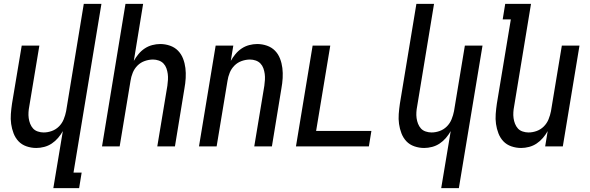

<svg xmlns="http://www.w3.org/2000/svg" viewBox="-20 -755 3040 990"><path d="M255 215 304 -79Q294 -61 279.5 -44Q265 -27 247 -15Q229 -3 208 2.5Q187 8 167 8Q141 8 116.5 -0.5Q92 -9 75.5 -26.5Q59 -44 50 -67.5Q41 -91 37.5 -116Q34 -141 36 -167.5Q38 -194 42 -221L92 -520H183L131 -207Q128 -192 127 -176.5Q126 -161 128 -146Q130 -131 135.5 -117Q141 -103 150.5 -92.5Q160 -82 175 -77Q190 -72 205 -72Q226 -72 247 -79.5Q268 -87 284 -103Q300 -119 308.5 -140Q317 -161 321 -182L412 -735H503L359 135H401L388 215Z M506 0 627 -735H718L670 -441Q680 -459 694 -476Q708 -493 726 -505Q744 -517 765 -522.5Q786 -528 806 -528Q832 -528 856.5 -519.5Q881 -511 898 -493.5Q915 -476 924 -452.5Q933 -429 936 -404Q939 -379 937.5 -352.5Q936 -326 931 -299L882 0H791L843 -313Q845 -328 846 -343.5Q847 -359 845 -374Q843 -389 838 -403Q833 -417 823 -427.5Q813 -438 798.5 -443Q784 -448 769 -448Q748 -448 726.5 -440.5Q705 -433 689 -417Q673 -401 664.5 -380Q656 -359 653 -338L597 0Z M1006 0 1092 -520H1183L1170 -441Q1180 -459 1194 -476Q1208 -493 1226 -505Q1244 -517 1265 -522.5Q1286 -528 1306 -528Q1332 -528 1356.5 -519.5Q1381 -511 1398 -493.5Q1415 -476 1424 -452.5Q1433 -429 1436 -404Q1439 -379 1437.5 -352.5Q1436 -326 1431 -299L1382 0H1291L1343 -313Q1345 -328 1346 -343.5Q1347 -359 1345 -374Q1343 -389 1338 -403Q1333 -417 1323 -427.5Q1313 -438 1298.5 -443Q1284 -448 1269 -448Q1248 -448 1226.5 -440.5Q1205 -433 1189 -417Q1173 -401 1164.5 -380Q1156 -359 1153 -338L1097 0Z M1506 0 1592 -520H1683L1610 -80H1895L1882 0Z M2255 215 2304 -79Q2294 -61 2279.5 -44Q2265 -27 2247 -15Q2229 -3 2208 2.5Q2187 8 2167 8Q2141 8 2116.5 -0.5Q2092 -9 2075.5 -26.5Q2059 -44 2050 -67.5Q2041 -91 2037.5 -116Q2034 -141 2036 -167.5Q2038 -194 2042 -221L2127 -735H2218L2131 -207Q2128 -192 2127 -176.5Q2126 -161 2128 -146Q2130 -131 2135.5 -117Q2141 -103 2150.5 -92.5Q2160 -82 2175 -77Q2190 -72 2205 -72Q2226 -72 2247 -79.5Q2268 -87 2284 -103Q2300 -119 2308.5 -140Q2317 -161 2321 -182L2377 -520H2468L2346 215Z M2667 8Q2641 8 2616.5 -0.5Q2592 -9 2575.5 -26.5Q2559 -44 2550 -67.5Q2541 -91 2537.5 -116Q2534 -141 2536 -167.5Q2538 -194 2542 -221L2614 -655H2572L2585 -735H2718L2631 -207Q2628 -192 2627 -176.5Q2626 -161 2628 -146Q2630 -131 2635.5 -117Q2641 -103 2650.5 -92.5Q2660 -82 2675 -77Q2690 -72 2705 -72Q2726 -72 2747 -79.5Q2768 -87 2784 -103Q2800 -119 2808.5 -140Q2817 -161 2821 -182L2877 -520H2968L2882 0H2791L2804 -79Q2794 -61 2779.5 -44Q2765 -27 2747 -15Q2729 -3 2708 2.5Q2687 8 2667 8Z"/></svg>

Font: Iosevka Term Curly Md Obl
Style: Regular
Weight: 500
Italic angle: -9°
Designer: Belleve Invis
Foundry: Belleve Invis
Version: Version 32.3.0